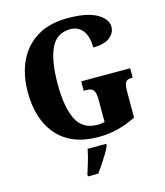

<svg xmlns="http://www.w3.org/2000/svg" viewBox="-135 -825 985 1147"><g transform="rotate(-15 358.0 -251.5)"><path d="M389 10Q274 10 198.5 -36Q123 -82 85.5 -164.5Q48 -247 48 -358Q48 -466 87 -548.5Q126 -631 202.5 -677.5Q279 -724 392 -724Q511 -724 571.5 -689.5Q632 -655 632 -606Q632 -570 599 -542.5Q566 -515 495 -515Q495 -582 467.5 -619Q440 -656 390 -656Q305 -656 269 -579Q233 -502 233 -358Q233 -215 271 -138.5Q309 -62 402 -62Q420 -62 445 -67V-209Q445 -247 433.5 -263.5Q422 -280 389 -280H373V-338H676V-280H668Q639 -280 630.5 -263Q622 -246 622 -205V-47Q565 -19 508 -4.5Q451 10 389 10ZM265 208Q271 189 279.5 162.5Q288 136 295 109Q302 82 306 61H421V71Q413 92 397 118.5Q381 145 363 172Q345 199 329 221H265Z"/></g></svg>

Font: Noto Serif Hebrew Condensed Black
Style: Regular
Weight: 900
Width: 3
Designer: Monotype Design Team
Foundry: Monotype Imaging Inc.
Version: Version 2.004; ttfautohint (v1.8.4.7-5d5b)